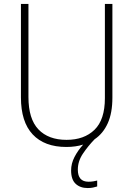

<svg xmlns="http://www.w3.org/2000/svg" viewBox="-20 -734 674 972"><path d="M374 125Q374 186 428 186Q441 186 453 184Q465 182 472 180V210Q463 213 451 215.5Q439 218 424 218Q386 218 363 196.5Q340 175 340 129Q340 94 357 61Q374 28 401 -2Q363 10 316 10Q205 10 145.5 -53.5Q86 -117 86 -241V-714H124V-243Q124 -132 174.5 -79Q225 -26 317 -26Q406 -26 458.5 -77Q511 -128 511 -237V-714H549V-240Q549 -162 525.5 -110Q502 -58 459 -29Q426 5 400 43.5Q374 82 374 125Z"/></svg>

Font: Noto Sans Arabic UI SmCn XLt
Style: Regular
Weight: 200
Width: 4
Designer: Monotype Design Team, Nadine Chahine and Nizar Qandah
Foundry: Monotype Imaging Inc.
Version: Version 2.010; ttfautohint (v1.8.4.7-5d5b)